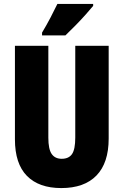

<svg xmlns="http://www.w3.org/2000/svg" viewBox="-20 -947 628 977"><path d="M533 -242Q533 -118 471 -54Q409 10 292 10Q178 10 117 -52Q56 -114 56 -238V-714H226V-246Q226 -188 243 -163.5Q260 -139 294 -139Q330 -139 346.5 -163Q363 -187 363 -247V-714H533ZM454 -917Q440 -900 416.5 -873.5Q393 -847 365.5 -819Q338 -791 313 -767H194V-781Q218 -821 237 -857.5Q256 -894 272 -927H454Z"/></svg>

Font: Noto Sans Thai Looped ExtraCondensed Black
Style: Regular
Weight: 900
Width: 2
Designer: Sasikarn Vongin, Ben Mitchell
Foundry: The Fontpad Ltd
Version: Version 1.001; ttfautohint (v1.8.4.7-5d5b)